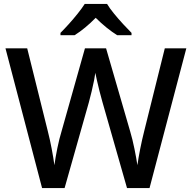

<svg xmlns="http://www.w3.org/2000/svg" viewBox="-20 -961 981 981"><path d="M932 -714 744 0H629L503 -441Q496 -465 488.5 -495Q481 -525 475 -551.5Q469 -578 467 -589Q466 -578 461 -552Q456 -526 448.5 -495Q441 -464 434 -438L310 0H195L8 -714H119L224 -292Q235 -249 244 -201.5Q253 -154 258 -117Q263 -155 273 -204Q283 -253 295 -292L414 -714H522L645 -290Q657 -250 667 -200.5Q677 -151 682 -117Q687 -153 696.5 -201Q706 -249 717 -292L822 -714ZM527 -941Q540 -919 562.5 -891.5Q585 -864 609.5 -837.5Q634 -811 652 -793V-781H579Q553 -797 524.5 -820Q496 -843 469 -870Q415 -815 361 -781H289V-793Q308 -812 331.5 -838Q355 -864 377 -891.5Q399 -919 413 -941Z"/></svg>

Font: Noto Sans Sinhala Medium
Style: Regular
Weight: 500
Designer: Jelle Bosma - Monotype Design Team
Foundry: Monotype Imaging Inc.
Version: Version 2.006; ttfautohint (v1.8.4.7-5d5b)